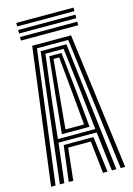

<svg xmlns="http://www.w3.org/2000/svg" viewBox="-139 -1019 754 1089"><g transform="rotate(-15 238.0 -474.5)"><path d="M20.6 0 124 -800H352.1L455.6 0H429.4L329.8 -779.1H146.3L46.8 0ZM124.3 0 150.8 -209.9H325.4L351.8 0H325.3L304.7 -189.2H171.5L150.9 0ZM72.1 0 162.4 -758H313.7L404.1 0H377.5L350.1 -230.5H126L98.6 0ZM127.6 -251.2H347.5L322.3 -481.4L291.4 -737.1H184.7L153 -481.4ZM156.8 -272 177.7 -481.4 202.2 -717.5H273.9L299.2 -481.4L319.4 -272ZM183.5 -292.7H292.6L275.2 -481.4L254.7 -696.5H221.5L200.9 -481.4ZM70.1 -927.8V-948.5H406.3V-927.8ZM70.1 -845V-865.7H406.3V-845ZM70.1 -886.4V-907.1H406.3V-886.4Z"/></g></svg>

Font: Big Shoulders Inline Text SC Thin
Style: Regular
Weight: 100
Designer: Patric King
Foundry: XO Type Co
Version: Version 2.002